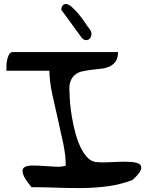

<svg xmlns="http://www.w3.org/2000/svg" viewBox="-20 -976 793 974"><path d="M313.5 -135.7Q313.5 -187.5 300.8 -248Q288.1 -308.6 273.4 -372.1Q258.8 -435.5 245.1 -498.5Q231.4 -561.5 230.5 -617.2H12.7Q12.7 -625 12.7 -639.6Q12.7 -654.3 15.6 -669.4Q18.6 -684.6 24.4 -696.8Q30.3 -709 42 -711.9H579.1Q578.1 -680.7 566.4 -664.1Q554.7 -647.5 535.6 -638.7Q516.6 -629.9 493.2 -627.4Q469.7 -625 446.3 -622.1Q422.9 -619.1 400.4 -614.7Q377.9 -610.4 361.8 -597.7Q345.7 -585 337.4 -563Q329.1 -541 333 -503.9Q333 -483.4 335.9 -449.7Q338.9 -416 345.7 -377Q352.5 -337.9 363.3 -298.3Q374 -258.8 390.1 -226.1Q406.2 -193.4 427.2 -173.3Q448.2 -153.3 476.6 -153.3Q496.1 -151.4 526.9 -152.8Q557.6 -154.3 588.9 -155.3Q620.1 -156.2 647.9 -154.3Q675.8 -152.3 688.5 -142.6Q701.2 -132.8 694.3 -113.8Q687.5 -94.7 651.4 -62.5Q588.9 -39.1 524.9 -30.8Q460.9 -22.5 396.5 -22Q332 -21.5 267.6 -23.9Q203.1 -26.4 139.6 -26.4Q103.5 -70.3 96.7 -93.8Q89.8 -117.2 102.1 -126.5Q114.3 -135.7 141.1 -136.2Q168 -136.7 199.2 -134.3Q230.5 -131.8 261.7 -130.4Q293 -128.9 313.5 -135.7ZM290 -927.7Q293.9 -947.3 302.7 -952.6Q311.5 -958 322.8 -954.1Q334 -950.2 347.2 -938Q360.4 -925.8 374 -910.2Q387.7 -894.5 400.4 -877Q413.1 -859.4 422.9 -843.8Q423.8 -842.8 427.2 -837.9Q430.7 -833 433.6 -830.1Q444.3 -817.4 443.8 -804.2Q443.4 -791 437 -782.2Q430.7 -773.4 418.5 -772.5Q406.2 -771.5 395.5 -783.2Z"/></svg>

Font: Gloria Hallelujah
Style: Regular
Weight: 400
Designer: Kimberly Geswein
Foundry: Kimberly Geswein
Version: Version 1.004 2010